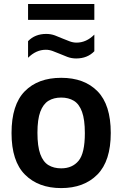

<svg xmlns="http://www.w3.org/2000/svg" viewBox="-20 -952 626 982"><path d="M293 10Q176.5 10 107.8 -58.8Q39 -127.5 39 -271.5Q39 -416 106.5 -485Q174 -554 293 -554Q411.5 -554 479 -485Q546.5 -416 546.5 -272Q546.5 -128.5 478 -59.2Q409.5 10 293 10ZM293 -91Q350 -91 382 -129.8Q414 -168.5 414 -271Q414 -340.5 399.5 -380.2Q385 -420 357.8 -436.5Q330.5 -453 293 -453Q255 -453 228 -436.5Q201 -420 186.2 -380.8Q171.5 -341.5 171.5 -273Q171.5 -203.5 186 -163.8Q200.5 -124 227.8 -107.5Q255 -91 293 -91ZM369.5 -653Q346 -653 325 -660.8Q304 -668.5 285 -677Q267 -684.5 249.5 -691Q232 -697.5 214.5 -697.5Q164.5 -697.5 123.5 -656.5V-741.5Q159 -778.5 216.5 -778.5Q240 -778.5 261 -770.8Q282 -763 301 -754.5Q319 -747 336.5 -740.5Q354 -734 371.5 -734Q421.5 -734 462.5 -775V-690Q427 -653 369.5 -653ZM123.5 -850.5V-931.5H462.5V-850.5Z"/></svg>

Font: Encode Sans SmBold
Style: Regular
Weight: 600
Designer: Multiple Designers
Foundry: Impallari Type
Version: Version 3.002; ttfautohint (v1.8.3) -l 8 -r 50 -G 200 -x 14 